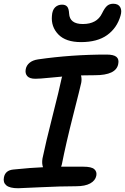

<svg xmlns="http://www.w3.org/2000/svg" viewBox="-43 -982 671 1031"><path d="M392.1 -755.9Q310.1 -755.9 270.3 -797.1Q230.5 -838.4 235.8 -897Q237.8 -927.7 252.7 -942.4Q267.6 -957 290 -957Q308.6 -957 317.6 -946.5Q326.7 -936 328.1 -909.2Q331.1 -853 401.9 -853Q477.5 -853 504.9 -910.2Q519 -939.5 532.2 -950.7Q545.4 -961.9 564.9 -961.9Q592.3 -961.9 602.5 -943.6Q612.8 -925.3 604 -897Q585 -831.5 532.5 -793.7Q480 -755.9 392.1 -755.9ZM54.2 28.8Q9.3 28.8 -9 13.4Q-27.3 -2 -22 -28.8Q-15.1 -67.9 29.8 -71.8Q124.5 -81.5 188 -84Q180.7 -103.5 185.1 -130.9Q202.1 -213.9 239.3 -359.6Q276.4 -505.4 287.1 -558.1Q288.6 -566.4 291 -570.8Q268.6 -569.3 219.7 -564.2Q170.9 -559.1 147 -559.1Q116.2 -559.1 103.5 -573.2Q90.8 -587.4 95.2 -610.8Q99.1 -630.9 115.7 -644.8Q132.3 -658.7 161.1 -663.1Q340.8 -689 528.8 -689Q567.9 -689 582.5 -676.3Q597.2 -663.6 591.8 -638.2Q580.6 -578.1 466.8 -578.1Q452.1 -578.1 427.2 -577.6Q402.3 -577.1 392.1 -577.1Q397 -557.1 393.1 -537.1Q388.2 -513.7 349.9 -363.3Q311.5 -212.9 289.1 -99.1Q286.6 -88.9 285.2 -86.9H404.8Q448.2 -86.9 463.4 -73.5Q478.5 -60.1 474.1 -38.1Q468.8 -12.2 441.4 2.9Q414.1 18.1 365.2 18.1Q283.2 18.1 175.8 23.4Q68.4 28.8 54.2 28.8Z"/></svg>

Font: Shantell Sans Bouncy
Style: Italic
Weight: 500
Italic angle: -11.31°
Designer: Stephen Nixon, Anya Danilova, Shantell Martin
Foundry: Arrow Type
Version: Version 1.006;[9816181b4]